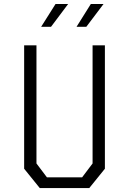

<svg xmlns="http://www.w3.org/2000/svg" viewBox="-20 -962 660 982"><path d="M103.5 -99V-730H166.5V-126L220 -55H400L453.5 -126V-730H516.5V-99L436.5 0H183.5ZM444.5 -941.5H509.5L421.5 -825H371.5ZM264 -941.5H328.5L241 -825H190.5Z"/></svg>

Font: Monaspace Krypton Var ExLight
Style: Regular
Weight: 200
Designer: Riley Cran and the Lettermatic Team
Version: Version 1.200 (Monaspace Krypton Var)